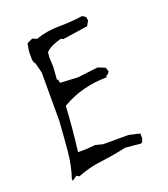

<svg xmlns="http://www.w3.org/2000/svg" viewBox="-127 -770 758 866"><g transform="rotate(-20 251.5 -337.0)"><path d="M140.1 -107.9Q154.3 -225.1 159.7 -323.7L163.6 -325.7Q213.9 -354.5 267.3 -367.7Q320.8 -380.9 376.5 -381.3L379.4 -391.1H385.7L394 -403.3L387.7 -423.3L353.5 -437L255.4 -425.3L170.4 -429.7L167.5 -446.8H162.1L166.5 -506.8L164.6 -554.7L167 -578.6Q177.2 -587.9 186 -593.3Q204.1 -604.5 241.7 -615.2L252.9 -609.9L372.6 -627.9L385.7 -650.9L382.8 -668.5L367.2 -678.7Q310.5 -670.4 253.2 -670.4Q195.8 -670.4 144 -652.3L141.1 -651.4L121.1 -660.2L93.8 -647.5L87.4 -609.9V-575.2Q87.4 -560.1 95.7 -550.8L96.7 -549.3L108.9 -502V-270Q104 -198.7 97.9 -129.4Q91.8 -60.1 71.8 -2.4H72.3L74.2 5.4L82.5 -1L96.7 -10.7L108.4 -3.4Q164.1 -25.9 224.9 -33.2Q285.6 -40.5 347.2 -54.2L418 -47.4L426.3 -49.8L433.1 -66.9V-90.8L380.9 -103H258.8L223.1 -111.8L173.8 -107.9Z"/></g></svg>

Font: Bakudai
Style: ExtraLight
Weight: 200
Version: Version 1.48